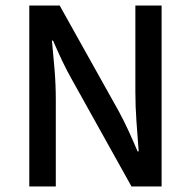

<svg xmlns="http://www.w3.org/2000/svg" viewBox="-20 -675 692 695"><path d="M86 0V-655H196L410 -272Q428 -239 445 -202Q462 -165 478 -127H482Q478 -179 474 -234.5Q470 -290 470 -342V-655H565V0H456L242 -384Q223 -417 205.5 -454Q188 -491 172 -528H168Q173 -478 177.5 -423Q182 -368 182 -314V0Z"/></svg>

Font: Source Sans 3 Medium
Style: Regular
Weight: 500
Designer: Paul D. Hunt
Foundry: Adobe
Version: Version 3.052;hotconv 1.1.0;makeotfexe 2.6.0